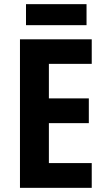

<svg xmlns="http://www.w3.org/2000/svg" viewBox="-20 -996 513 923"><path d="M396 -976H105V-875H396ZM421 -93V-212H215V-404H407V-523H215V-689H421V-807H76V-93Z"/></svg>

Font: Noto Sans Kannada UI Condensed
Style: Bold
Weight: 700
Width: 3
Designer: Jelle Bosma - Monotype Design Team
Foundry: Monotype Imaging Inc.
Version: Version 2.005